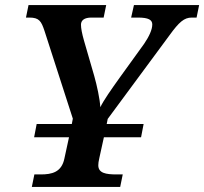

<svg xmlns="http://www.w3.org/2000/svg" viewBox="-20 -734 802 754"><path d="M105 0H452L462 -49H438C396 -49 366 -54 366 -85C366 -91 367 -101 370 -113L388 -195H534L544 -247H399L403 -267L646 -596C683 -647 703 -665 733 -665H752L762 -714H506L495 -665H522C563 -665 578 -656 578 -638C578 -617 565 -590 546 -562L450 -429C415 -380 387 -340 374 -313C372 -346 361 -397 350 -436L310 -574C302 -602 298 -623 298 -637C298 -654 311 -665 339 -665H387L397 -714H92L82 -665H95C134 -665 142 -651 155 -612L266 -268L262 -247H124L114 -195H251L233 -112C222 -57 183 -49 140 -49H115Z"/></svg>

Font: Noto Serif SemiBold
Style: Italic
Weight: 600
Italic angle: -12°
Designer: Monotype Design Team
Foundry: Monotype Imaging Inc.
Version: Version 2.014